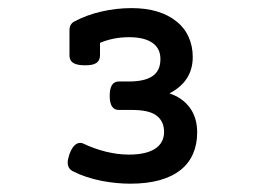

<svg xmlns="http://www.w3.org/2000/svg" viewBox="-20 -671 640 464"><path d="M221.7 -537.6Q221.7 -524.4 212.4 -518.6Q205.1 -513.2 185.5 -513.2Q168.5 -513.2 159.7 -517.6Q147.9 -522.9 147.9 -537.6V-598.1Q147.9 -612.8 159.7 -619.1Q189 -634.8 225.1 -643.1Q261.2 -651.4 297.9 -651.4Q366.7 -651.4 406.7 -619.1Q425.8 -604 435.8 -581.8Q445.8 -559.6 445.8 -533.2Q445.8 -474.6 389.6 -445.3Q421.4 -434.6 439 -410.4Q456.5 -386.2 456.5 -351.1Q456.5 -322.3 446.5 -299.3Q436.5 -276.4 417 -260.7Q375 -227.1 294.9 -227.1Q261.2 -227.1 225.6 -233.9Q186.5 -241.7 156.7 -256.8Q143.6 -263.2 143.6 -278.3Q143.6 -285.6 147.9 -298.8Q158.2 -325.7 173.8 -325.7Q178.2 -325.7 182.1 -323.7Q207.5 -311.5 236.1 -304.4Q264.6 -297.4 291.5 -297.4Q333 -297.4 354.7 -311.5Q376.5 -325.7 376.5 -352.1Q376.5 -378.9 356.9 -392.6Q338.9 -405.3 299.3 -405.3H267.1Q245.1 -405.3 245.1 -439.5Q245.1 -474.1 267.1 -474.1H292Q329.6 -474.1 348.6 -487.1Q367.7 -500 367.7 -528.3Q367.7 -554.2 348.1 -567.6Q328.6 -581.1 292 -581.1Q253.9 -581.1 221.7 -567.4Z"/></svg>

Font: Courier Prime Medium
Style: Regular
Weight: 500
Designer: Alan Dague-Greene
Foundry: Quote-Unquote Apps
Version: Version 1.202